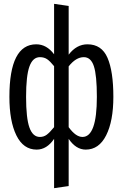

<svg xmlns="http://www.w3.org/2000/svg" viewBox="-20 -769 640 1001"><path d="M262 -749 338 -738V-484Q379 -538 436 -538Q510 -538 540.5 -467.5Q571 -397 571 -264Q571 -138 533.5 -63.5Q496 11 427 11Q376 11 338 -45V201L262 212V-45Q224 11 171 11Q102 11 65.5 -63Q29 -137 29 -264Q29 -538 169 -538Q223 -538 262 -486ZM188 -471Q151 -471 133.5 -422.5Q116 -374 116 -264Q116 -153 133.5 -104Q151 -55 188 -55Q208 -55 223.5 -66.5Q239 -78 262 -106V-424Q241 -450 225.5 -460.5Q210 -471 188 -471ZM417 -471Q376 -471 338 -423V-106Q375 -55 410 -55Q485 -55 485 -264Q485 -376 469.5 -423.5Q454 -471 417 -471Z"/></svg>

Font: Fira Mono
Style: Regular
Weight: 400
Designer: Carrois Corporate & Edenspiekermann AG
Foundry: Carrois Corporate GbR & Edenspiekermann AG
Version: Version 3.206;PS 003.206;hotconv 1.0.70;makeotf.lib2.5.58329